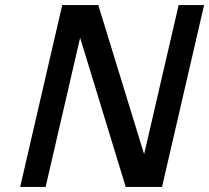

<svg xmlns="http://www.w3.org/2000/svg" viewBox="-20 -742 830 762"><path d="M479 0 298 -592 161 0H60L227 -722H370L552 -130L689 -722H790L623 0Z"/></svg>

Font: Perun
Style: Italic
Weight: 400
Italic angle: -12°
Foundry: Copyright (c) Stefan Peev, Context Ltd, 2016
Version: Version 1.027